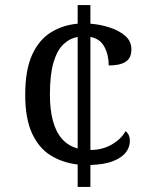

<svg xmlns="http://www.w3.org/2000/svg" viewBox="-20 -734 599 754"><path d="M285 -88Q225 -95 178.5 -124Q132 -153 105.5 -211Q79 -269 79 -361Q79 -460 106.5 -519.5Q134 -579 181 -607.5Q228 -636 285 -641V-714H335V-641Q374 -638 411 -626Q448 -614 472 -593Q496 -572 496 -540Q496 -523 490.5 -511Q485 -499 473.5 -491.5Q462 -484 445.5 -480.5Q429 -477 407 -477Q407 -518 390 -550Q373 -582 335 -589V-145Q382 -145 419 -166.5Q456 -188 473 -219Q481 -213 485.5 -203.5Q490 -194 490 -180Q490 -157 475 -136.5Q460 -116 426 -102Q392 -88 335 -86V0H285ZM285 -589Q253 -583 228.5 -559.5Q204 -536 190 -488.5Q176 -441 176 -362Q176 -303 188 -259Q200 -215 224 -188Q248 -161 285 -151Z"/></svg>

Font: Noto Serif Telugu
Style: Regular
Weight: 400
Designer: Jelle Bosma - Monotype Design Team
Foundry: Monotype Imaging Inc.
Version: Version 2.003